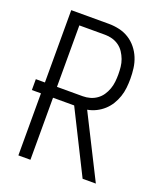

<svg xmlns="http://www.w3.org/2000/svg" viewBox="-136 -824 772 913"><g transform="rotate(20 250.0 -367.5)"><path d="M458 0H391L234 -314H127V0H66V-314H20V-369H66V-735H257Q283 -735 309.5 -729Q336 -723 358.5 -709Q381 -695 398 -674Q415 -653 425 -628.5Q435 -604 438.5 -577.5Q442 -551 442 -524Q442 -501 439.5 -478Q437 -455 429.5 -433Q422 -411 410 -391.5Q398 -372 381 -356.5Q364 -341 343 -330.5Q322 -320 299 -316ZM127 -369H257Q276 -369 294 -374Q312 -379 327.5 -390Q343 -401 353.5 -416.5Q364 -432 370.5 -450Q377 -468 379 -487Q381 -506 381 -524Q381 -543 379 -562Q377 -581 370.5 -598.5Q364 -616 353.5 -632Q343 -648 327.5 -659Q312 -670 294 -675Q276 -680 257 -680H127Z"/></g></svg>

Font: Iosevka Fixed Light
Style: Regular
Weight: 300
Monospace: yes
Designer: Belleve Invis
Foundry: Belleve Invis
Version: Version 32.3.0